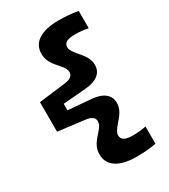

<svg xmlns="http://www.w3.org/2000/svg" viewBox="-236 -942 1072 1217"><g transform="rotate(-30 300.0 -333.0)"><path d="M398.5 -831Q434.5 -831 468.8 -828Q503 -825 538 -819V-692.5Q514.5 -697.5 490.2 -699.8Q466 -702 440 -702Q399 -702 379.2 -690.5Q359.5 -679 359.5 -655.5Q359.5 -641.5 367.8 -627Q376 -612.5 398.5 -586L407.5 -575.5Q434 -545 445 -521.2Q456 -497.5 456 -471.5Q456 -428 423.5 -401.8Q391 -375.5 330.5 -370.5L161 -356.5V-309L330.5 -295Q391 -290 423.5 -263.8Q456 -237.5 456 -194Q456 -168 445 -144.2Q434 -120.5 407.5 -90L398.5 -79.5Q376 -53.5 367.8 -38.8Q359.5 -24 359.5 -10Q359.5 13.5 379.2 25Q399 36.5 440 36.5Q466 36.5 490.2 34.2Q514.5 32 538 27V153.5Q503 159.5 468.8 162.5Q434.5 165.5 398.5 165.5Q300.5 165.5 248.8 132Q197 98.5 197 35Q197 5.5 208.5 -19.8Q220 -45 247.5 -75.5L259.5 -89Q278.5 -110.5 286 -124.5Q293.5 -138.5 293.5 -153Q293.5 -193 230.5 -200.5L36 -224.5V-441L230.5 -465Q293.5 -472.5 293.5 -512.5Q293.5 -527 286 -541Q278.5 -555 259.5 -576.5L247.5 -590Q220 -620.5 208.5 -646Q197 -671.5 197 -700.5Q197 -764 248.8 -797.5Q300.5 -831 398.5 -831Z"/></g></svg>

Font: Google Sans Code
Style: Regular
Weight: 400
Monospace: yes
Designer: Google Sans Code Authors
Foundry: Google LLC
Version: Version 6.000